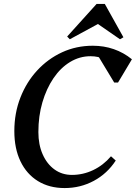

<svg xmlns="http://www.w3.org/2000/svg" viewBox="-20 -938 689 974"><path d="M307.7 16Q229.9 16 172.4 -19.4Q114.9 -54.9 83.8 -119.8Q52.7 -184.7 52.7 -273Q52.7 -364.1 83.4 -442.8Q114.1 -521.6 168.6 -580.6Q223 -639.5 295 -672.8Q367.1 -706 450.8 -706Q507.5 -706 557.2 -688.7Q607 -671.5 649.2 -637.3L578.8 -519.4H559.3L469.9 -667.4H562V-585.3Q536.7 -621.6 508.1 -637.2Q479.5 -652.8 439.3 -652.8Q383.9 -652.8 335.5 -623.5Q287.1 -594.1 251.3 -541.3Q215.5 -488.4 195.1 -419Q174.7 -349.5 174.7 -268.3Q174.7 -204.1 196.5 -155Q218.3 -105.8 256.5 -78.3Q294.7 -50.7 344.8 -50.7Q401.3 -50.7 452.7 -75.1Q504.1 -99.6 543 -145.2L567.2 -123.6Q523.9 -57.2 455.9 -20.6Q388 16 307.7 16ZM334.1 -738.8 320.7 -752.7 470 -918H511.7L606.1 -748.9L588.7 -738.8L468.8 -821.7H486.9Z"/></svg>

Font: Platypi Light
Style: Italic
Weight: 300
Italic angle: -13°
Designer: David Sargent
Foundry: Bolt Cutter Type
Version: Version 1.200